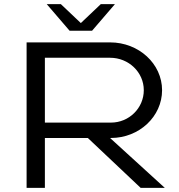

<svg xmlns="http://www.w3.org/2000/svg" viewBox="-20 -904 862 924"><path d="M533 -884H465L369 -793L273 -884H205L315 -756H423ZM108 0H196V-240H402.6L656.8 0H773L509.6 -240H514C649.8 -240 760 -343 760 -470C760 -597 648 -700 510 -700H108ZM196 -314V-626H510C599.4 -626 672 -556.1 672 -470C672 -383.9 601.2 -314 514 -314Z"/></svg>

Font: Resamitz
Style: Bold
Weight: 700
Designer: gluk
Foundry: gluk
Version: Version 0.047